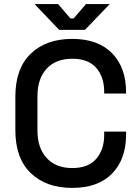

<svg xmlns="http://www.w3.org/2000/svg" viewBox="-20 -904 683 938"><path d="M333 14Q205 14 130 -58.5Q55 -131 55 -268V-432Q55 -569 130 -641.5Q205 -714 333 -714Q459 -714 527.5 -644Q596 -574 596 -453V-447H489V-456Q489 -527 450.5 -572Q412 -617 333 -617Q253 -617 208 -568.5Q163 -520 163 -434V-266Q163 -181 208 -132Q253 -83 333 -83Q412 -83 450.5 -128.5Q489 -174 489 -244V-261H596V-247Q596 -126 527.5 -56Q459 14 333 14ZM269 -758 149 -884H264L324 -814H340L400 -884H516L395 -758Z"/></svg>

Font: Space Grotesk Medium
Style: Regular
Weight: 500
Designer: Florian Karsten
Foundry: Florian Karsten
Version: Version 2.000